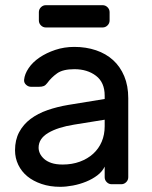

<svg xmlns="http://www.w3.org/2000/svg" viewBox="-20 -711 586 741"><path d="M38 0ZM38 -131Q38 -171 54 -201Q70 -231 98 -252Q126 -273 163.5 -286Q201 -299 243 -306L384 -329V-342Q384 -393 350.5 -418.5Q317 -444 267 -444Q223 -444 200.5 -428Q178 -412 162 -390Q156 -382 149 -379Q142 -376 130 -376H100Q89 -376 80.5 -384Q72 -392 73 -403Q75 -425 90.5 -448Q106 -471 132.5 -489Q159 -507 193.5 -518.5Q228 -530 267 -530Q312 -530 350.5 -517Q389 -504 416.5 -479Q444 -454 459.5 -417Q475 -380 475 -332V-27Q475 -16 467 -8Q459 0 448 0H411Q400 0 392 -8Q384 -16 384 -27V-68Q375 -49 356 -34.5Q337 -20 312.5 -10Q288 0 261.5 5Q235 10 212 10Q173 10 140.5 -1Q108 -12 85.5 -30.5Q63 -49 50.5 -75Q38 -101 38 -131ZM222 -76Q258 -76 288 -87Q318 -98 339.5 -117.5Q361 -137 372.5 -164Q384 -191 384 -224V-249L266 -230Q203 -220 166 -198Q129 -176 129 -141Q129 -130 134 -119Q139 -108 150 -98Q161 -88 178.5 -82Q196 -76 222 -76ZM157 -605Q146 -605 138 -613Q130 -621 130 -632V-664Q130 -675 138 -683Q146 -691 157 -691H376Q387 -691 395 -683Q403 -675 403 -664V-632Q403 -621 395 -613Q387 -605 376 -605Z"/></svg>

Font: Rubik
Style: Regular
Weight: 400
Designer: Hubert & Fischer
Foundry: Hubert & Fischer
Version: Version 1.002; ttfautohint (v1.6)